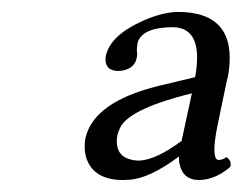

<svg xmlns="http://www.w3.org/2000/svg" viewBox="-20 -657 403 319"><path d="M298.8 -502Q199.7 -477.5 181.2 -447.8Q176.8 -439.9 174.8 -431.2Q168.9 -391.6 210.9 -390.1Q238.8 -391.1 281.7 -422.9ZM311 -357.9Q282.7 -357.9 277.8 -387.2Q277.3 -392.6 277.3 -397Q229 -360.8 195.3 -358.4Q189.5 -357.9 184.1 -357.9Q136.2 -357.9 123.5 -394Q118.7 -410.2 122.1 -428.2Q136.2 -487.8 243.2 -514.2L304.2 -528.8Q318.8 -610.4 268.1 -611.8Q217.8 -611.8 209 -587.4Q208.5 -585.9 208.5 -585Q207 -576.2 207.5 -571.8Q208.5 -566.9 207 -560.1Q203.6 -544.4 185.1 -540Q180.2 -539.1 176.8 -539.1Q156.2 -539.1 155.3 -557.1Q155.3 -561 155.8 -564Q163.1 -598.6 218.8 -623Q250 -636.7 275.4 -637.2Q374 -637.2 359.9 -537.1Q358.9 -529.8 356.9 -522.9L341.3 -448.2Q330.1 -392.1 343.3 -391.1Q350.6 -391.6 356 -396Q365.2 -390.6 362.8 -379.9Q337.9 -358.4 311 -357.9Z"/></svg>

Font: Linux Libertine Display Slanted O
Style: Slanted
Weight: 400
Designer: Philipp H. Poll
Foundry: Philipp H. Poll
Version: Version 5.0.9